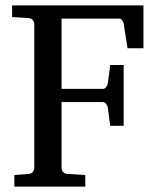

<svg xmlns="http://www.w3.org/2000/svg" viewBox="-20 -691 581 711"><path d="M452.1 -512.2 438 -604Q436.5 -611.3 432.1 -616.7Q427.7 -622.1 420.9 -622.1H208V-361.8H360.8Q367.7 -361.8 372.8 -368.2Q377.9 -374.5 378.9 -379.9L388.2 -450.2H438V-225.1H388.2L378.9 -294.9Q377.9 -300.3 372.6 -306.6Q367.2 -313 360.8 -313H208V-68.8Q208 -61.5 213.1 -54.7Q218.3 -47.9 229 -46.9L295.9 -43V0H33.2V-43L85.9 -46.9Q96.7 -47.9 101.8 -54.7Q106.9 -61.5 106.9 -68.8V-602.1Q106.9 -609.4 101.8 -616.2Q96.7 -623 85.9 -624L24.9 -627.9V-670.9H511.2V-512.2Z"/></svg>

Font: BabelStone Ogham Pictish
Style: Italic
Weight: 400
Italic angle: -30°
Designer: Andrew West
Foundry: BabelStone
Version: Version 1.02 March 14, 2022